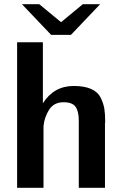

<svg xmlns="http://www.w3.org/2000/svg" viewBox="-20 -889 588 909"><path d="M84 -869H166L269 -784L372 -869H454L316 -724H222ZM61 0V-689H183V-461V-400Q235 -482 329 -482Q379 -482 411 -468Q443 -454 456.5 -426.5Q470 -399 474 -374.5Q478 -350 478 -312Q478 -310 477.5 -308Q477 -306 477 -305V0H353V-319Q353 -361 338 -383Q323 -405 281 -405Q235 -405 212.5 -369.5Q190 -334 186 -292V-280V0Z"/></svg>

Font: Coval
Style: Bold
Weight: 700
Foundry: Context Ltd
Version: Version 001.000